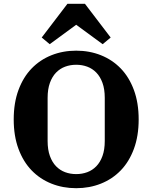

<svg xmlns="http://www.w3.org/2000/svg" viewBox="-20 -976 800 1008"><path d="M380 -62Q411 -62 438 -72Q465 -82 485.5 -103Q506 -124 518 -157Q530 -190 530 -236V-462Q530 -508 518 -541Q506 -574 485.5 -595Q465 -616 438 -626Q411 -636 380 -636Q349 -636 322 -626Q295 -616 274.5 -595Q254 -574 242 -541Q230 -508 230 -462V-236Q230 -190 242 -157Q254 -124 274.5 -103Q295 -82 322 -72Q349 -62 380 -62ZM380 12Q310 12 250 -12Q190 -36 146 -81.5Q102 -127 77 -194.5Q52 -262 52 -349Q52 -436 77 -503.5Q102 -571 146 -616.5Q190 -662 250 -686Q310 -710 380 -710Q450 -710 510 -686Q570 -662 614 -616.5Q658 -571 683 -503.5Q708 -436 708 -349Q708 -262 683 -194.5Q658 -127 614 -81.5Q570 -36 510 -12Q450 12 380 12ZM199 -779 334 -956H426L561 -779L519 -744L380 -846L241 -744Z"/></svg>

Font: IBM Plex Serif
Style: Bold
Weight: 700
Designer: Mike Abbink, Paul van der Laan, Pieter van Rosmalen
Foundry: Bold Monday
Version: Version 2.008